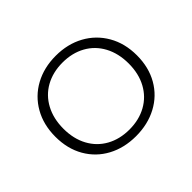

<svg xmlns="http://www.w3.org/2000/svg" viewBox="-117 -670 861 861"><g transform="rotate(-45 313.5 -240.0)"><path d="M55 -239Q55 -315 88 -373Q121 -431 179.5 -463Q238 -495 313 -495Q388 -495 446.5 -463Q505 -431 538.5 -373Q572 -315 572 -239Q572 -163 539 -105.5Q506 -48 447 -16.5Q388 15 313 15Q238 15 179.5 -16.5Q121 -48 88 -105.5Q55 -163 55 -239ZM520 -239Q520 -303 494 -351.5Q468 -400 421 -426Q374 -452 313 -452Q252 -452 205 -426Q158 -400 132 -351.5Q106 -303 106 -239Q106 -175 132 -127Q158 -79 205 -53Q252 -27 313 -27Q374 -27 421 -53Q468 -79 494 -127Q520 -175 520 -239Z"/></g></svg>

Font: Prompt ExtraLight
Style: Regular
Weight: 275
Designer: Katatrad Team
Foundry: CadsonDemak
Version: Version 1.001